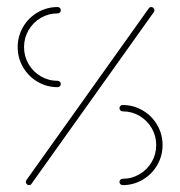

<svg xmlns="http://www.w3.org/2000/svg" viewBox="-20 -539 525 559"><path d="M157 -294.4Q157 -290.7 154.4 -288Q151.9 -285.2 147.8 -285.2Q116.3 -285.2 89.4 -300.9Q62.6 -316.7 47 -343.5Q31.5 -370.4 31.5 -401.9Q31.5 -433.3 47 -460.2Q62.6 -487 89.4 -502.8Q116.3 -518.5 147.8 -518.5Q151.9 -518.5 154.4 -515.9Q157 -513.3 157 -509.3Q157 -505.6 154.4 -502.8Q151.9 -500 147.8 -500Q121.1 -500 98.7 -486.9Q76.3 -473.7 63.1 -451.1Q50 -428.5 50 -401.9Q50 -375.2 63.1 -352.6Q76.3 -330 98.7 -316.9Q121.1 -303.7 147.8 -303.7Q151.9 -303.7 154.4 -301.1Q157 -298.5 157 -294.4ZM420.4 -518.5Q424.1 -518.5 426.9 -515.7Q429.6 -513 429.6 -509.3Q429.6 -506.3 427.8 -503.7L71.9 -4.1Q69.6 0 64.4 0Q60.7 0 58 -2.8Q55.2 -5.6 55.2 -9.3Q55.2 -12.2 57 -14.8L413 -514.4Q415.2 -518.5 420.4 -518.5ZM327.8 -224.1Q327.8 -228.1 330.6 -230.7Q333.3 -233.3 337 -233.3Q368.5 -233.3 395.4 -217.6Q422.2 -201.9 437.8 -175Q453.3 -148.1 453.3 -116.7Q453.3 -85.2 437.8 -58.3Q422.2 -31.5 395.4 -15.7Q368.5 0 337 0Q333.3 0 330.6 -2.8Q327.8 -5.6 327.8 -9.3Q327.8 -13.3 330.6 -15.9Q333.3 -18.5 337 -18.5Q363.7 -18.5 386.1 -31.7Q408.5 -44.8 421.7 -67.4Q434.8 -90 434.8 -116.7Q434.8 -143.3 421.7 -165.9Q408.5 -188.5 386.1 -201.7Q363.7 -214.8 337 -214.8Q333.3 -214.8 330.6 -217.6Q327.8 -220.4 327.8 -224.1Z"/></svg>

Font: 26F Galaxy Hebrew Hairline
Style: Regular
Weight: 50
Designer: C₂₉H₂₅N₃O₅
Version: Version 1.000